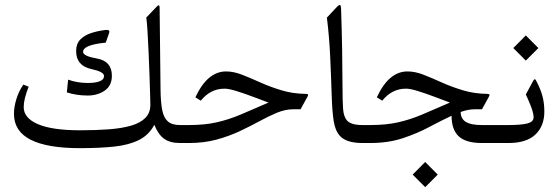

<svg xmlns="http://www.w3.org/2000/svg" viewBox="-20 -581 2272 780"><path d="M632.2 -214.5 628.5 -548.2Q628.5 -559.6 624.5 -559.6Q623 -559.6 620.8 -557.8Q618.6 -555.9 615.3 -552.6L574.3 -509.7Q576.8 -493.2 579.2 -455.3Q581.6 -417.3 583.6 -370Q585.6 -322.7 587.3 -277Q588.9 -231.4 589.8 -198Q590.8 -164.6 590.8 -155.5Q590.8 -122.1 570 -101.6Q549.3 -81 511.4 -70.2Q473.4 -59.4 421.3 -55.6Q369.3 -51.7 306.2 -51.7Q191.8 -51.7 134 -76.6Q76.3 -101.6 76.3 -145.9Q76.3 -163.2 81.4 -183.4Q86.5 -203.5 96.4 -228.8L74.8 -237.3Q55.7 -209 46.2 -177.5Q36.7 -145.9 36.7 -118.8Q36.7 -48 104 -13.6Q171.3 20.9 304.7 20.9Q384.3 20.9 444.1 14.5Q503.9 8.1 544.6 -12.3Q585.3 -32.6 606.9 -74.1Q623 -34.1 647 -17.1Q671.1 0 711 0H723.5Q730.8 0 732.5 -8.8Q734.1 -17.6 734.1 -34.8V-37.4Q734.1 -55.4 732.5 -64.2Q730.8 -73 723.5 -73H711Q678.8 -73 661.9 -87.8Q645 -102.7 639 -134Q632.9 -165.4 632.2 -214.5ZM407.4 -459.1Q376.6 -455.4 349.7 -446.5Q322.7 -437.5 306 -420.2Q289.3 -403 289.3 -373.7Q289.3 -313.5 352 -300.3Q402.6 -289.3 402.6 -272.5Q402.6 -257.4 384.5 -250.6Q366.3 -243.9 337 -243.9Q316.1 -243.9 296.1 -247.2Q276.1 -250.5 256.7 -257.4L251.6 -205.7Q270.6 -199.5 291.7 -196.2Q312.8 -192.9 336.3 -192.9Q376.2 -192.9 405.4 -212.9Q434.5 -232.9 434.5 -273.2Q434.5 -332.6 374 -343.2Q317.6 -353.1 317.6 -370Q317.6 -385 340.9 -394.2Q364.1 -403.4 409.6 -407.8L423.2 -446.6Q424.3 -449.9 424.3 -452.1Q424.3 -459.5 413.3 -459.5Q409.6 -459.5 407.4 -459.1Z M719.5 -73Q708.1 -73 705.5 -64.2Q703 -55.4 703 -38.1V-34.5Q703 -17.6 705.4 -8.8Q707.7 0 719.5 0H747.3Q808.9 0 859.9 -13.9Q910.9 -27.9 954.2 -48.2Q997.4 -68.6 1034.7 -88.9Q1071.9 -109.3 1105.6 -123.2Q1139.3 -137.1 1172 -137.1H1201L1229.6 -188.9Q1232.1 -193.3 1231.4 -196.6Q1230.3 -199.5 1224.1 -199.5Q1169.4 -200.2 1123.4 -214.2Q1077.4 -228.1 1038 -245.9Q998.5 -263.7 964.1 -277.2Q929.6 -290.8 898.1 -290.8Q860.7 -290.8 829.7 -264.9Q798.7 -239.1 773.7 -185.6L795.7 -172Q815.2 -196.2 839.2 -208.5Q863.2 -220.8 892.2 -220.8Q909.1 -220.8 939.1 -211.6Q969.2 -202.4 1004.4 -189.2Q1039.6 -176 1070.8 -164.3Q1006.2 -136 957.5 -115.5Q908.7 -95 860.1 -84Q811.5 -73 747.3 -73Z M1452.5 -73Q1406.3 -73 1389.8 -91.3Q1375.9 -107.1 1373.7 -139.5Q1371.5 -172 1371.5 -226.3Q1371.1 -312.4 1369.8 -386.1Q1368.5 -459.8 1365.6 -545.7Q1365.2 -559.2 1361.4 -560.5Q1357.5 -561.8 1349.8 -554.1L1308 -509.4Q1317.6 -432 1321.2 -354.4Q1324.9 -276.9 1327.5 -194Q1329.3 -130.9 1335.4 -90.6Q1341.4 -50.2 1361.2 -28.6Q1387.2 0 1452.9 0H1460.2Q1471.2 0 1471.2 -34.8V-37.4Q1471.2 -55.4 1469.4 -64.2Q1467.5 -73 1460.2 -73Z M1707.4 77 1656.4 128.3 1707.4 179.3 1758.3 128.3ZM1456.5 -73Q1445.2 -73 1442.6 -64.2Q1440 -55.4 1440 -38.1V-34.5Q1440 -17.6 1442.4 -8.8Q1444.8 0 1456.5 0H1484.4Q1557 0 1615.9 -19.4Q1674.7 -38.9 1723.5 -64.9Q1772.3 -90.9 1814.4 -110.7Q1814.8 -53.2 1844.2 -26.6Q1873.5 0 1937.7 0H2013.9Q2024.9 0 2024.9 -34.8V-37.4Q2024.9 -55.4 2023.1 -64.2Q2021.3 -73 2013.9 -73H1937.7Q1892.2 -73 1871.8 -86.2Q1851.5 -99.4 1851.5 -126.1Q1882.3 -137.1 1909.1 -137.1H1938L1966.6 -188.9Q1969.6 -194.4 1968.1 -196.9Q1966.6 -199.5 1961.1 -199.5Q1906.9 -200.2 1860.7 -214.2Q1814.4 -228.1 1775 -245.9Q1735.6 -263.7 1701.1 -277.2Q1666.7 -290.8 1635.1 -290.8Q1597.7 -290.8 1566.7 -264.9Q1535.8 -239.1 1510.8 -185.6L1532.8 -172Q1552.3 -196.2 1576.3 -208.5Q1600.3 -220.8 1629.3 -220.8Q1646.1 -220.8 1676.2 -211.6Q1706.3 -202.4 1741.5 -189.2Q1776.7 -176 1807.8 -164.3Q1743.3 -136 1694.5 -115.5Q1645.8 -95 1597.2 -84Q1548.6 -73 1484.4 -73Z M2191.4 -128Q2191.4 -161.7 2183.7 -190.7Q2176 -219.7 2157.3 -254.9Q2154.7 -259.6 2152 -259.1Q2149.2 -258.5 2145.9 -252.3L2116.2 -197.3Q2125.8 -177.5 2136.8 -149.1Q2147.8 -120.6 2147.8 -104.5Q2147.8 -86.2 2123 -79.6Q2098.3 -73 2044.7 -73H2010.3Q1998.9 -73 1996.3 -64.2Q1993.8 -55.4 1993.8 -38.1V-34.5Q1993.8 -17.6 1996.1 -8.8Q1998.5 0 2010.3 0H2045.8Q2119.2 0 2155.3 -34.7Q2191.4 -69.3 2191.4 -128ZM2116.2 -437.1 2065.3 -385.8 2116.2 -334.8 2167.2 -385.8Z"/></svg>

Font: Parastoo
Style: Regular
Weight: 400
Foundry: Saber Rastikerdar (saber.rastikerdar@gmail.com)
Version: Version 3.000